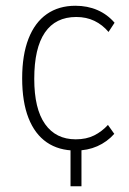

<svg xmlns="http://www.w3.org/2000/svg" viewBox="-20 -515 447 667"><path d="M225 132V-22H263V132ZM243 8Q184 8 142.5 -20.5Q101 -49 79 -105Q57 -161 57 -243Q57 -324 79 -380.5Q101 -437 142.5 -466Q184 -495 242 -495Q284 -495 318.5 -480Q353 -465 378 -436L357 -404Q336 -429 308 -442.5Q280 -456 245 -456Q173 -456 136 -402Q99 -348 99 -241Q99 -137 136.5 -84Q174 -31 243 -31Q280 -31 307 -44.5Q334 -58 355 -81L377 -50Q352 -22 318 -7Q284 8 243 8Z"/></svg>

Font: Nunito Sans 10pt Condensed ExtraLight
Style: Regular
Weight: 250
Width: 3
Designer: Vernon Adams
Foundry: Vernon Adams
Version: Version 3.101;gftools[0.9.27]